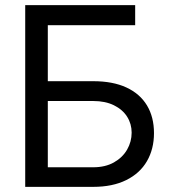

<svg xmlns="http://www.w3.org/2000/svg" viewBox="-20 -727 667 747"><path d="M78.1 -707H505.9V-628.9H166V-411.1H342.8Q418.9 -411.1 471.7 -386.7Q524.4 -362.3 551.8 -316.9Q579.1 -271.5 579.1 -209Q579.1 -147.5 551.8 -100.1Q524.4 -52.7 471.2 -26.4Q418 0 342.8 0H78.1ZM492.2 -210.9Q492.2 -245.1 474.6 -272.9Q457 -300.8 423.3 -317.4Q389.6 -334 342.8 -334H166V-76.2H342.8Q389.6 -76.2 423.3 -95.2Q457 -114.3 474.6 -145Q492.2 -175.8 492.2 -210.9Z"/></svg>

Font: WEMIX Pretendard Variable
Style: Regular
Weight: 400
Designer: Base glyphs from Inter by Rasmus Andersson; Hangeul glyphs from Noto Sans CJK(Source Han Sans) by Jang Soo-young and Kan
Foundry: Kil Hyung-jin
Version: Version 1.000;Glyphs 3.2 (3208)